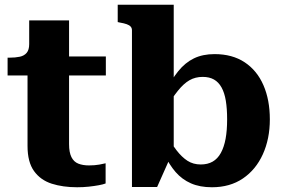

<svg xmlns="http://www.w3.org/2000/svg" viewBox="-20 -778 1195 809"><path d="M12 -460V-535H20Q45 -535 63.5 -539Q82 -543 92.5 -555.5Q103 -568 103 -592L207 -540H426V-460ZM271 -171Q271 -136 281 -116Q291 -96 310 -88.5Q329 -81 355 -81Q379 -81 398.5 -84.5Q418 -88 425 -90V-5Q415 -1 396 2.5Q377 6 354 8.5Q331 11 305 11Q245 11 198 -4Q151 -19 123.5 -57Q96 -95 96 -163V-522L103 -530V-692H271Z M873 11Q822 11 784.5 -5.5Q747 -22 720 -53Q693 -84 672 -129L676 -214Q702 -173 724 -144.5Q746 -116 770 -100.5Q794 -85 826 -85Q855 -85 876 -97Q897 -109 910.5 -133.5Q924 -158 930.5 -193Q937 -228 937 -275Q937 -320 931.5 -353.5Q926 -387 913.5 -409.5Q901 -432 881.5 -443Q862 -454 834 -454Q803 -454 778.5 -440Q754 -426 729.5 -395.5Q705 -365 675 -316V-389Q702 -442 731 -478Q760 -514 797 -532Q834 -550 884 -550Q959 -550 1011 -515.5Q1063 -481 1090 -419Q1117 -357 1117 -275Q1117 -193 1087.5 -128Q1058 -63 1003.5 -26Q949 11 873 11ZM536 -650Q536 -660 530.5 -666Q525 -672 514 -676Q503 -680 485 -683L476 -685V-758H712V-123L699 -118L642 10H536Z"/></svg>

Font: Roboto Serif
Style: Bold
Weight: 700
Designer: Greg Gazdowicz
Foundry: Commercial Type
Version: Version 1.008